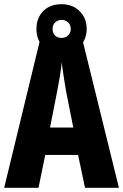

<svg xmlns="http://www.w3.org/2000/svg" viewBox="-20 -897 588 917"><path d="M386 0 353 -157H196L164 0H0L173 -714H372L548 0ZM295 -464Q289 -501 283.5 -536Q278 -571 275 -599Q269 -542 254 -466L219 -288H330ZM274 -640Q219 -640 186.5 -673.5Q154 -707 154 -758Q154 -811 186.5 -844Q219 -877 274 -877Q327 -877 360.5 -843.5Q394 -810 394 -759Q394 -709 361 -674.5Q328 -640 274 -640ZM274 -716Q293 -716 305.5 -728Q318 -740 318 -759Q318 -778 305.5 -790Q293 -802 274 -802Q256 -802 243.5 -790Q231 -778 231 -759Q231 -740 242 -728Q253 -716 274 -716Z"/></svg>

Font: Noto Sans ExtraCondensed ExtraBold
Style: Regular
Weight: 800
Width: 2
Designer: Monotype Design Team
Foundry: Monotype Imaging Inc.
Version: Version 2.013; ttfautohint (v1.8.4.7-5d5b)